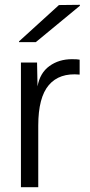

<svg xmlns="http://www.w3.org/2000/svg" viewBox="-20 -778 373 798"><path d="M279 -532Q302 -532 311 -530V-468Q227 -476 183 -424.5Q139 -373 139 -256V0H67V-518H134L136 -419Q146 -475 185.5 -503.5Q225 -532 279 -532ZM59 -603V-606L225 -757L312 -758V-754L129 -603Z"/></svg>

Font: Nacelle Light
Style: Regular
Weight: 300
Designer: Sora Sagano
Foundry: Sora Sagano
Version: Version 1.000;FEAKit 1.0